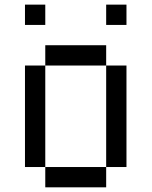

<svg xmlns="http://www.w3.org/2000/svg" viewBox="-20 -801 648 821"><path d="M434 -694.4V-781.2H520.8V-694.4ZM173.6 -781.2V-694.4H86.8V-781.2ZM434 -520.8H520.8V-86.8H434ZM86.8 -520.8H173.6V-86.8H86.8ZM434 -86.8V0H173.6V-86.8ZM173.6 -520.8V-607.6H434V-520.8Z"/></svg>

Font: 8-bit Operator+
Style: Regular
Weight: 400
Designer: GrandChaos9000
Foundry: Grand Chaos Productions
Version: Version 1.2.0 - April 24, 2014